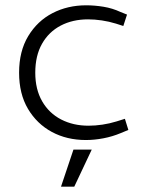

<svg xmlns="http://www.w3.org/2000/svg" viewBox="-20 -521 539 724"><path d="M304 7Q232 7 175.5 -23.5Q119 -54 85.5 -110.5Q52 -167 52 -247Q52 -328 86.5 -385Q121 -442 178 -471.5Q235 -501 305 -501Q337 -501 370.5 -495.5Q404 -490 434 -476L459 -466L445 -423L417 -432Q391 -440 364 -444Q337 -448 312 -448Q254 -448 209 -424.5Q164 -401 138.5 -356Q113 -311 113 -247Q113 -184 139 -139Q165 -94 210.5 -70.5Q256 -47 314 -47Q339 -47 366 -51Q393 -55 419 -63L451 -73L464 -31L435 -19Q404 -6 370 0.5Q336 7 304 7ZM210 183 257 43H326L260 183Z"/></svg>

Font: REM Medium ExtraLight
Style: Regular
Weight: 250
Version: Version 1.005;gftools[0.9.28]